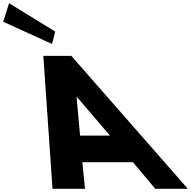

<svg xmlns="http://www.w3.org/2000/svg" viewBox="-354 -1172 1186 1192"><path d="M-297.6 -1152 -334.2 -1037 -31 -899 -11.4 -976ZM89 -825H-85L-28 0H174L157 -165H471L610 0H812ZM329 -330H143L121.5 -570H123.5Z"/></svg>

Font: Hussar
Style: BdOpOblFive
Weight: 700
Foundry: Cannot Into Space Fonts
Version: Version 2.00